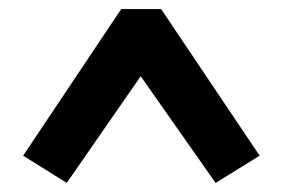

<svg xmlns="http://www.w3.org/2000/svg" viewBox="-20 -732 622 423"><path d="M127 -329 31 -389 247 -712H335L552 -389L455 -329L290 -564Z"/></svg>

Font: Literata
Style: Bold
Weight: 700
Designer: Latin by Veronika Burian and Jose Scaglione. Greek by Irene Vlachou. Cyrillic by Vera Evstafieva.
Foundry: TypeTogether
Version: Version 3.103; ttfautohint (v1.8.4.7-5d5b);gftools[0.9.29]